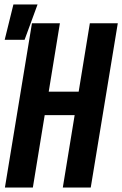

<svg xmlns="http://www.w3.org/2000/svg" viewBox="-20 -839 547 859"><path d="M2 0 123 -735H248L198 -429H332L382 -735H507L386 0H261L314 -324H180L127 0ZM1 -661 40 -819H148L90 -661Z"/></svg>

Font: Iosevka Extrabold Oblique
Style: Regular
Weight: 800
Italic angle: -9°
Monospace: yes
Designer: Belleve Invis
Foundry: Belleve Invis
Version: Version 32.5.0; ttfautohint (v1.8.4)